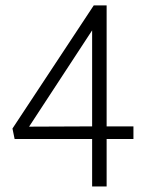

<svg xmlns="http://www.w3.org/2000/svg" viewBox="-20 -547 523 699"><path d="M368.2 131.8V-41H465.8V-86.9H368.2V-527.3H321.3L25.4 -79.1L33.2 -41H315.4V131.8ZM85.9 -85.9 315.4 -436.5V-86.9Z"/></svg>

Font: Yaldevi Colombo Light
Style: Regular
Weight: 300
Designer: Sol Matas, Denzil Rajitha, Kosala Senevirathne and Pathum Egodawatta
Foundry: Mooniak
Version: Version 1.020 ; ttfautohint (v1.6)